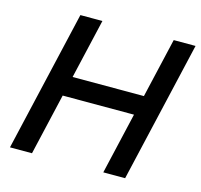

<svg xmlns="http://www.w3.org/2000/svg" viewBox="-103 -815 967 926"><g transform="rotate(15 381.0 -352.0)"><path d="M297 -704 228 -406H584L653 -704H762L599 0H490L561 -307H205L134 0H24L187 -704Z"/></g></svg>

Font: Prodigy Sans Medium
Style: Italic
Weight: 500
Italic angle: -13°
Designer: Wei Huang
Foundry: Wei Huang
Version: Version 1.003; ttfautohint (v1.8.3)